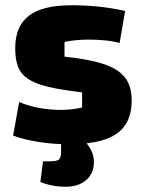

<svg xmlns="http://www.w3.org/2000/svg" viewBox="-20 -535 551 732"><path d="M38 -351Q38 -435 90 -475Q142 -515 253 -515Q307 -515 358.5 -509.5Q410 -504 457 -493L436 -371Q411 -378 381 -381Q351 -384 317 -384Q292 -384 267 -381.5Q242 -379 226 -375V-319Q300 -311 349 -298.5Q398 -286 427 -266.5Q456 -247 469 -219.5Q482 -192 482 -152Q482 -94 456.5 -57Q431 -20 378 -2.5Q325 15 240 15Q185 15 129.5 6.5Q74 -2 30 -18L53 -146Q125 -116 214 -116Q231 -116 250 -118Q269 -120 293 -125V-183Q215 -192 165.5 -203.5Q116 -215 88 -233.5Q60 -252 49 -280Q38 -308 38 -351ZM230 177Q179 177 134 159L144 80H170Q197 80 205 73Q213 66 213 41V-21H264Q297 -8 317.5 21Q338 50 338 83Q338 126 308.5 151.5Q279 177 230 177Z"/></svg>

Font: Changa
Style: Bold
Weight: 700
Designer: Eduardo Rodriguez Tunni
Foundry: Eduardo Rodriguez Tunni
Version: Version 3.002; ttfautohint (v1.8.2)